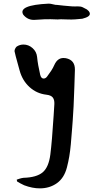

<svg xmlns="http://www.w3.org/2000/svg" viewBox="-20 -706 514 1056"><path d="M175 -597Q134 -593 108 -625Q77 -678 248 -686Q258 -686 273 -682Q288 -678 294 -679L330 -675Q356 -672 375.5 -671Q395 -670 407 -671Q425 -671 435 -666Q445 -661 458 -654Q465 -647 468 -645Q486 -622 452 -609L433 -603Q414 -601 394 -599.5Q374 -598 351 -599Q306 -601 297 -599Q256 -601 225.5 -600Q195 -599 175 -597ZM199 330Q158 330 113 313Q104 309 92 302.5Q80 296 74 292L72 282Q80 280 90 276Q95 274 100 273.5Q105 273 109 272Q181 270 214.5 242Q248 214 257 143Q266 72 275 -70L279 -134Q280 -157 270.5 -169.5Q261 -182 236 -185Q182 -191 142.5 -227Q103 -263 88 -318L77 -358Q71 -380 66.5 -396.5Q62 -413 60 -424V-426Q60 -432 64 -439.5Q68 -447 72 -450Q89 -461 109 -461Q137 -461 159 -441.5Q181 -422 184 -393Q186 -371 190.5 -346Q195 -321 201 -295Q206 -274 220 -274Q231 -274 239 -285Q252 -302 262 -317.5Q272 -333 279 -349Q296 -387 329 -387Q339 -387 342 -386Q393 -376 392 -322L389 -229Q385 -106 380 -44L377 -4Q373 50 369.5 87.5Q366 125 361 154.5Q356 184 348 215Q333 273 293 301.5Q253 330 199 330Z"/></svg>

Font: Mansalva
Style: Regular
Weight: 400
Designer: Carolina Short
Foundry: Carolina Short
Version: Version 2.112; ttfautohint (v1.8.4.7-5d5b)